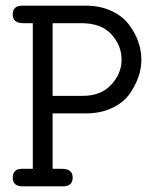

<svg xmlns="http://www.w3.org/2000/svg" viewBox="-20 -659 565 679"><path d="M59 -62H96V-577H63Q25 -577 25 -608Q25 -639 59 -639H283Q333 -639 372.5 -621Q412 -603 434.5 -574Q457 -545 468.5 -512.5Q480 -480 480 -448Q480 -417 469 -385.5Q458 -354 436.5 -324.5Q415 -295 375 -276.5Q335 -258 284 -258H166V-62H199Q237 -62 237 -31Q237 0 203 0H60Q25 0 25 -31Q25 -62 59 -62ZM166 -320H273Q337 -320 373.5 -359.5Q410 -399 410 -448Q410 -498 374 -537.5Q338 -577 268 -577H166Z"/></svg>

Font: CMU Typewriter Text
Style: Regular
Weight: 500
Monospace: yes
Version: Version 0.7.0